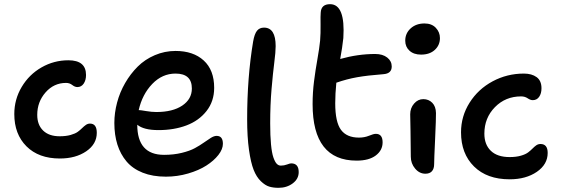

<svg xmlns="http://www.w3.org/2000/svg" viewBox="-20 -816 2700 924"><path d="M268.1 -53.2Q166 -53.2 107.4 -111.8Q48.8 -170.4 48.8 -267.1Q48.8 -337.9 84.5 -397.7Q120.1 -457.5 179.9 -491.7Q239.7 -525.9 309.1 -525.9Q394 -525.9 394 -455.1Q394 -430.2 382.8 -413.6Q371.6 -397 352.1 -397Q340.3 -397 327.6 -407Q314.9 -417 297.9 -417Q239.3 -417 199.2 -371.3Q159.2 -325.7 159.2 -263.2Q159.2 -215.3 187.5 -187.7Q215.8 -160.2 267.1 -160.2Q297.4 -160.2 319.8 -166.5Q342.3 -172.9 354.2 -181.6Q366.2 -190.4 375.2 -199.5Q384.3 -208.5 393.3 -214.8Q402.3 -221.2 413.1 -221.2Q445.8 -221.2 445.8 -176.8Q445.8 -122.6 395 -87.9Q344.2 -53.2 268.1 -53.2Z M778.3 34.2Q714.8 34.2 666.7 15.1Q618.7 -3.9 589.1 -38.8Q559.6 -73.7 544.9 -120.4Q530.3 -167 530.3 -224.1Q530.3 -272.9 543.5 -322.5Q556.6 -372.1 582.3 -416.5Q607.9 -460.9 642.8 -495.6Q677.7 -530.3 725.1 -550.5Q772.5 -570.8 824.7 -570.8Q910.2 -570.8 960.4 -524.9Q1010.7 -479 1010.7 -393.1Q1010.7 -328.6 973.9 -281.7Q937 -234.9 877.2 -212.4Q817.4 -189.9 742.7 -189.9Q671.4 -189.9 640.6 -215.8Q640.6 -70.8 769.5 -70.8Q815.9 -70.8 854.7 -80.3Q893.6 -89.8 917.7 -103Q941.9 -116.2 960.7 -129.6Q979.5 -143.1 994.9 -152.6Q1010.3 -162.1 1022.5 -162.1Q1052.7 -162.1 1052.7 -124Q1052.7 -98.1 1031 -70.3Q1009.3 -42.5 973.1 -19.3Q937 3.9 885.3 19Q833.5 34.2 778.3 34.2ZM649.4 -286.1Q656.2 -286.1 683.1 -281.5Q710 -276.9 732.4 -276.9Q811 -276.9 857.2 -307.9Q903.3 -338.9 903.3 -390.1Q903.3 -461.9 824.7 -461.9Q760.7 -461.9 712.6 -411.9Q664.6 -361.8 647.5 -286.1Z M1320.3 87.9Q1294.9 87.9 1275.6 82Q1256.3 76.2 1235.4 56.2Q1214.4 36.1 1200.7 1.5Q1187 -33.2 1178.2 -95.2Q1169.4 -157.2 1169.4 -242.2Q1169.4 -444.3 1198.2 -616.2Q1204.6 -652.8 1216.8 -668Q1229 -683.1 1250.5 -683.1Q1306.6 -683.1 1306.6 -594.2Q1306.6 -565.9 1300 -515.1Q1293.5 -464.4 1286.9 -388.2Q1280.3 -312 1280.3 -222.2Q1280.3 -162.6 1284.2 -121.3Q1288.1 -80.1 1295.7 -58.3Q1303.2 -36.6 1311.8 -27.8Q1320.3 -19 1331.5 -19Q1347.2 -19 1361.3 -24.4Q1375.5 -29.8 1381.3 -29.8Q1417.5 -29.8 1417.5 12.2Q1417.5 44.9 1388.9 66.4Q1360.4 87.9 1320.3 87.9Z M1696.3 -43Q1484.4 -43 1484.4 -314.9Q1484.4 -370.6 1491.2 -424.3Q1498 -478 1507.6 -531.5Q1517.1 -585 1520.5 -620.1Q1523.4 -655.3 1522.7 -698Q1522 -740.7 1523.4 -754.9Q1525.4 -795.9 1568.4 -795.9Q1642.6 -795.9 1632.3 -632.8Q1627.4 -586.9 1617.2 -532.2Q1702.6 -556.2 1785.6 -556.2Q1821.8 -556.2 1843.5 -539.1Q1865.2 -522 1865.2 -496.1Q1865.2 -461.9 1825.2 -459Q1748 -453.1 1698.5 -444.3Q1648.9 -435.5 1598.6 -418Q1593.3 -365.2 1593.3 -318.8Q1593.3 -229 1620.8 -191.4Q1648.4 -153.8 1707.5 -153.8Q1733.9 -153.8 1755.9 -162.8Q1777.8 -171.9 1788.6 -171.9Q1821.3 -171.9 1821.3 -130.9Q1821.3 -92.8 1788.6 -67.9Q1755.9 -43 1696.3 -43Z M2006.3 -553.2Q1971.2 -553.2 1950.7 -572Q1930.2 -590.8 1930.2 -620.1Q1930.2 -655.8 1956.3 -679.4Q1982.4 -703.1 2022.9 -703.1Q2057.6 -703.1 2077.4 -682.1Q2097.2 -661.1 2097.2 -632.8Q2097.2 -598.6 2072.5 -575.9Q2047.9 -553.2 2006.3 -553.2ZM2027.3 20Q1998.5 20 1977.8 -4.6Q1957 -29.3 1957 -62Q1957 -125.5 1955.6 -185.1Q1954.1 -244.6 1954.1 -266.1Q1954.1 -295.9 1972.7 -317.4Q1991.2 -338.9 2017.1 -338.9Q2043 -338.9 2060.3 -321.3Q2077.6 -303.7 2078.1 -272Q2078.6 -248 2074 -147.7Q2069.3 -47.4 2069.3 -25.9Q2069.3 -3.9 2058.6 8.1Q2047.9 20 2027.3 20Z M2432.6 46.9Q2323.7 46.9 2261.2 -14.9Q2198.7 -76.7 2198.7 -179.2Q2198.7 -256.8 2240 -322Q2281.2 -387.2 2350.8 -424.6Q2420.4 -461.9 2501 -461.9Q2539.1 -461.9 2562.5 -444.8Q2585.9 -427.7 2585.9 -391.1Q2585.9 -366.2 2574.7 -350.1Q2563.5 -334 2543.9 -334Q2532.7 -334 2519.3 -343Q2505.9 -352.1 2487.8 -352.1Q2412.6 -352.1 2361.8 -300.3Q2311 -248.5 2311 -172.9Q2311 -120.1 2342.3 -90.1Q2373.5 -60.1 2432.6 -60.1Q2463.9 -60.1 2486.6 -66.7Q2509.3 -73.2 2521.5 -82.5Q2533.7 -91.8 2542.5 -100.8Q2551.3 -109.9 2560.5 -116.5Q2569.8 -123 2581.1 -123Q2615.7 -123 2615.7 -80.1Q2615.7 -24.9 2563.5 11Q2511.2 46.9 2432.6 46.9Z"/></svg>

Font: Shantell Sans Irregular Bouncy
Style: Regular
Weight: 500
Designer: Stephen Nixon, Anya Danilova, Shantell Martin
Foundry: Arrow Type
Version: Version 1.006;[9816181b4]